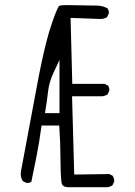

<svg xmlns="http://www.w3.org/2000/svg" viewBox="-20 -765 540 769"><path d="M218.3 -312H160.2Q168.5 -362.3 172.4 -397.9Q176.8 -436 193.4 -471.7L218.3 -524.9ZM437.5 -39.1Q437.5 -51.3 431.2 -61L418 -67.9L277.3 -65.9L268.6 -379.4H390.6Q401.4 -380.9 410.6 -386.7L417.5 -400.9Q418 -402.3 418 -403.3Q418 -414.6 412.6 -422.4L398.4 -429.2H269.5L262.7 -693.4L381.8 -689Q397.5 -689 408.7 -696.3L415.5 -710.4Q416 -711.9 416 -712.9Q416 -724.6 410.2 -731.9Q390.1 -742.7 365.7 -742.7Q362.3 -742.7 358.9 -742.7L246.1 -744.6Q224.6 -744.6 216.3 -741.2Q212.9 -736.8 205.6 -719.7Q198.2 -702.6 186.8 -668.7Q175.3 -634.8 166 -598.1Q147 -524.9 126.5 -413.1L64 -79.1Q63 -74.2 63 -69.3Q63 -52.2 71.3 -39.6L85.4 -32.7Q86.9 -32.2 87.9 -32.2Q98.1 -32.2 105.5 -36.6Q116.7 -89.8 127 -142.3Q137.2 -194.8 146.5 -262.2H217.3Q222.2 -190.9 222.2 -130.6Q222.2 -70.3 226.1 -36.1Q227.1 -26.9 231.9 -22Q238.8 -15.1 255.4 -15.1H259.8H410.2Q420.9 -16.6 430.2 -22.5L437 -36.6Q437.5 -38.1 437.5 -39.1Z"/></svg>

Font: NaikaiFont
Style: ExtraLight
Weight: 200
Version: Version 1.89